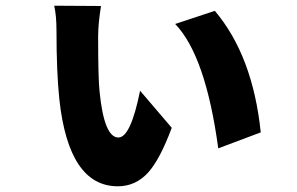

<svg xmlns="http://www.w3.org/2000/svg" viewBox="-20 -606 1040 673"><path d="M334 -585Q324 -522 324 -478Q324 -329 329 -285Q345 -124 395 -124Q438 -124 471 -288L582 -158Q541 -48 500 -2Q456 47 393 47Q221 47 188 -258Q178 -353 178 -498Q178 -551 170 -586ZM733 -568Q866 -411 894 -142L745 -86Q701 -411 594 -522Z"/></svg>

Font: Source Han Sans CN Heavy
Style: Bold
Weight: 900
Designer: Ryoko NISHIZUKA (kana & ideographs); Paul D. Hunt (Latin, Greek & Cyrillic); Wenlong ZHANG (bopomofo); Sandoll Communica
Foundry: Adobe Systems Incorporated
Version: Version 1.000;PS 1;hotconv 1.0.78;makeotf.lib2.5.61930